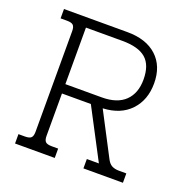

<svg xmlns="http://www.w3.org/2000/svg" viewBox="-118 -757 845 868"><g transform="rotate(20 304.5 -323.5)"><path d="M45 -45H76Q98 -45 106 -53Q114 -61 114 -81V-566Q114 -586 106 -594Q98 -602 76 -602H45V-647H350Q441 -647 492 -600Q543 -553 543 -470Q543 -390 495.5 -339.5Q448 -289 363 -285L470 -80Q480 -60 494 -52.5Q508 -45 529 -45H564V0H374V-45H432L306 -285H167V-81Q167 -61 175 -53Q183 -45 205 -45H236V0H45ZM342 -330Q416 -330 454 -367Q492 -404 492 -470Q492 -539 456 -570.5Q420 -602 342 -602H167V-330Z"/></g></svg>

Font: Pridi ExtraLight
Style: Regular
Weight: 275
Designer: Katatrad Team
Foundry: CadsonDemak
Version: Version 1.001